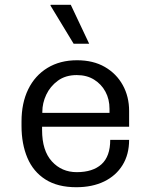

<svg xmlns="http://www.w3.org/2000/svg" viewBox="-20 -773 640 803"><path d="M299 10Q221 10 170 -22.5Q119 -55 94.5 -113Q70 -171 70 -246V-265Q70 -342 98 -399.5Q126 -457 178.5 -489Q231 -521 302 -521Q370 -521 418.5 -493Q467 -465 493.5 -417Q520 -369 520 -309V-243H156V-229Q156 -143 197 -98Q238 -53 301 -53Q368 -53 404.5 -86Q441 -119 441 -188H520Q520 -127 492.5 -82.5Q465 -38 415.5 -14Q366 10 299 10ZM157 -301H438V-318Q438 -358 421 -389.5Q404 -421 373.5 -440Q343 -459 301 -459Q254 -459 222 -435.5Q190 -412 173.5 -377Q157 -342 157 -305ZM288 -590 191 -750 192 -753H276L353 -590Z"/></svg>

Font: Chivo Mono Light
Style: Regular
Weight: 300
Monospace: yes
Designer: Hector Gatti
Foundry: Omnibus-Type
Version: Version 1.008